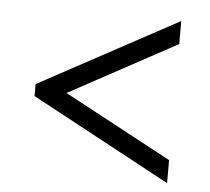

<svg xmlns="http://www.w3.org/2000/svg" viewBox="-42 -653 644 590"><g transform="rotate(5 279.5 -358.0)"><path d="M494 -108V-179L162 -357L494 -537V-608L65 -376V-339Z"/></g></svg>

Font: Noto Serif Malayalam Medium
Style: Regular
Weight: 500
Designer: Indian type Foundry, Jelle Bosma, Monotype Design Team
Foundry: Monotype Imaging Inc.
Version: Version 2.104